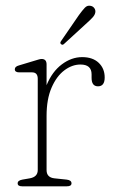

<svg xmlns="http://www.w3.org/2000/svg" viewBox="-20 -654 400 674"><path d="M143.5 -428V-355Q163 -402.5 197 -428Q231 -453.5 268.5 -453.5Q305.5 -453.5 326.5 -433.5Q347.5 -413.5 347.5 -382Q347.5 -351 324 -351Q301.5 -351 301.5 -380.5V-393Q301.5 -427.5 262.5 -427.5Q233 -427.5 205.8 -407Q178.5 -386.5 161 -346.2Q143.5 -306 143.5 -247V-57Q143.5 -31 171 -28L214 -23.5Q231 -21.5 231 -10.5Q231 0 215 0H57.5Q42 0 42 -10.5Q42 -20.5 58.5 -23.5L84.5 -28Q112.5 -33 112.5 -57V-377.5Q112.5 -400 92.5 -400H47.5Q32 -400 32 -411Q32 -420.5 47 -424.5L98.5 -440Q107.5 -442.5 114.5 -444.8Q121.5 -447 126 -447Q143.5 -447 143.5 -428ZM257 -601Q269 -617.5 277.8 -626.8Q286.5 -636 298 -633.5Q306.5 -632 311.2 -625.2Q316 -618.5 314.5 -610Q313 -601.5 305.5 -593.2Q298 -585 288 -576L204.5 -499.5Q199 -494.5 194.5 -499Q191 -501.5 192 -505Q193 -508.5 195.5 -511.5Z"/></svg>

Font: Fraunces 72pt SuperSoft Thin
Style: Regular
Weight: 100
Version: Version 1.000;[b76b70a41]